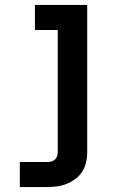

<svg xmlns="http://www.w3.org/2000/svg" viewBox="-20 -540 490 775"><path d="M60 215V114H168Q177 114 185 112.5Q193 111 199.5 106Q206 101 209.5 93Q213 85 213 76V-419H121V-520H332V76Q332 97 327 117Q322 137 311 154Q300 171 283.5 183Q267 195 248 202.5Q229 210 209 212.5Q189 215 168 215Z"/></svg>

Font: Iosevka Etoile
Style: Bold
Weight: 700
Designer: Belleve Invis
Foundry: Belleve Invis
Version: Version 28.1.0; ttfautohint (v1.8.4)